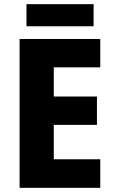

<svg xmlns="http://www.w3.org/2000/svg" viewBox="-20 -901 548 921"><path d="M429 -881H107V-775H429ZM461 0V-137H238V-302H445V-438H238V-578H461V-714H74V0Z"/></svg>

Font: Noto Sans Thai Looped SemiCondensed ExtraBold
Style: Regular
Weight: 800
Width: 4
Designer: Sasikarn Vongin, Ben Mitchell
Foundry: The Fontpad Ltd
Version: Version 1.001